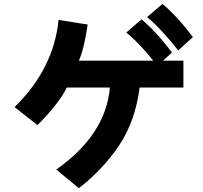

<svg xmlns="http://www.w3.org/2000/svg" viewBox="-20 -907 1040 985"><path d="M54.7 -357.4Q255.9 -554.7 280.3 -804.7L429.7 -781.2Q414.1 -666 384.8 -595.7H920.9V-458H696.3Q674.8 -288.1 593.3 -164.6Q511.7 -41 384.8 58.6L268.6 -37.1Q522.5 -215.8 543.9 -458H322.3Q306.6 -421.9 262.2 -365.2Q217.8 -308.6 171.9 -265.6ZM734.4 -819.3 813.5 -886.7Q886.7 -826.2 969.7 -716.8L894.5 -648.4Q860.4 -692.4 814.5 -742.2Q768.6 -792 734.4 -819.3ZM627.9 -740.2 706.1 -807.6Q779.3 -747.1 862.3 -637.7L787.1 -569.3Q701.2 -680.7 627.9 -740.2Z"/></svg>

Font: Gothic A1 Black
Style: Regular
Weight: 900
Version: Version 2.50